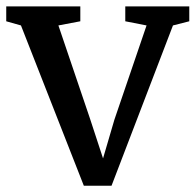

<svg xmlns="http://www.w3.org/2000/svg" viewBox="-22 -573 612 600"><path d="M240 7.5 43.5 -493.5 -2.5 -506.5V-553H229V-506.5L160.5 -493.5L259 -203L300 -78L335.5 -199L436 -493.5L369.5 -506.5V-553H569.5V-506.5L518.5 -493.5L326.5 7.5Z"/></svg>

Font: Merriweather 24pt
Style: Regular
Weight: 400
Designer: Eben Sorkin
Foundry: Eben Sorkin
Version: Version 2.100